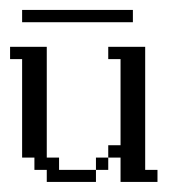

<svg xmlns="http://www.w3.org/2000/svg" viewBox="-20 -361 357 381"><path d="M170.4 -23.9V-48.3H194.8V-23.9ZM72.8 0V-23.9H48.3V-48.3H23.9V-243.7H0V-268.1H72.8V-48.3H97.2V-23.9H170.4V0ZM219.2 0V-48.3H194.8V-72.8H219.2V-243.7H194.8V-268.1H268.1V-23.9H292.5V0ZM23.9 -316.9V-341.3H243.7V-316.9Z"/></svg>

Font: FS Mondwest Regular
Style: Regular
Weight: 400
Designer: NZWStudios2024
Foundry: https://fontstruct.com
Version: Version 1.0